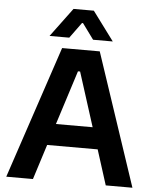

<svg xmlns="http://www.w3.org/2000/svg" viewBox="-60 -965 813 1015"><g transform="rotate(5 346.5 -457.5)"><path d="M11.7 0H153.3L212.4 -186H480.5L539.6 0H681.2L446.3 -703.1H246.6ZM174.8 -761.2H279.3L339.8 -844.2H345.2L405.8 -761.2H510.3L396.5 -914.6H288.6ZM249 -300.3 340.8 -587.9H352.1L443.8 -300.3Z"/></g></svg>

Font: Faust Sans Bold
Style: Regular
Weight: 700
Designer: Andreas Faust
Version: Version 1.003;Glyphs 3.1.2 (3151)